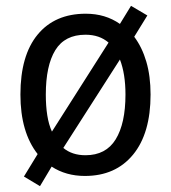

<svg xmlns="http://www.w3.org/2000/svg" viewBox="-20 -593 586 658"><path d="M496 -269Q496 -136 436 -63Q376 10 271 10Q206 10 157 -22L117 45L62 12L109 -65Q50 -140 50 -269Q50 -403 109 -474.5Q168 -546 274 -546Q341 -546 391 -511L429 -573L485 -540L440 -467Q467 -431 481.5 -381.5Q496 -332 496 -269ZM137 -269Q137 -230 142 -198Q147 -166 158 -142L352 -447Q321 -474 273 -474Q202 -474 169.5 -421Q137 -368 137 -269ZM410 -269Q410 -340 391 -389L197 -86Q227 -61 273 -61Q343 -61 376.5 -115.5Q410 -170 410 -269Z"/></svg>

Font: Noto Sans Gurmukhi SemiCondensed
Style: Regular
Weight: 400
Width: 4
Designer: Jelle Bosma - Monotype Design Team
Foundry: Monotype Imaging Inc.
Version: Version 2.004; ttfautohint (v1.8.4.7-5d5b)